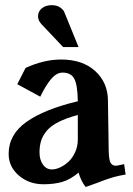

<svg xmlns="http://www.w3.org/2000/svg" viewBox="-20 -726 525 759"><path d="M287.6 -174.3V-271.5Q242.2 -259.3 211.7 -243.9Q181.2 -228.5 165 -209.2Q148.9 -189.9 142.6 -169.7Q136.2 -149.4 136.2 -123Q136.2 -94.7 149.7 -75.4Q163.1 -56.2 185.1 -56.2Q200.7 -56.2 218.3 -64.5Q235.8 -72.8 251.5 -87.4Q267.1 -102.1 277.3 -125Q287.6 -147.9 287.6 -174.3ZM221.2 -490.7Q306.6 -490.7 356.2 -445.3Q405.8 -399.9 406.7 -330.1L409.7 -128.9Q410.6 -93.8 417.2 -82.3Q423.8 -70.8 438.5 -70.8Q441.9 -70.8 470.7 -77.1L476.6 -36.1Q464.8 -34.2 452.4 -31.5Q439.9 -28.8 431.2 -26.4Q422.4 -23.9 410.6 -20Q398.9 -16.1 393.3 -14.2Q387.7 -12.2 376 -7.6Q364.3 -2.9 361.3 -2Q356 0 318.8 13.2Q300.8 -8.8 290.5 -43.5Q257.8 -16.1 225.8 -6.8Q193.8 2.4 151.9 2.4Q94.7 2.4 54.4 -32.2Q14.2 -66.9 14.2 -117.7Q14.2 -194.3 85 -244.4Q155.8 -294.4 287.6 -325.7Q286.6 -391.1 273.4 -415Q260.3 -439 227.5 -439Q204.1 -439 182.9 -414.6Q161.6 -390.1 139.2 -343.8L48.3 -393.1L81.1 -457.5Q153.8 -490.7 221.2 -490.7ZM290.5 -540H229.5L144.5 -629.9Q130.4 -644.5 130.4 -661.6Q130.4 -681.2 145.8 -693.4Q161.1 -705.6 184.6 -705.6Q205.1 -705.6 218 -696.3Q231 -687 234.4 -677.7Q280.3 -564.9 290.5 -540Z"/></svg>

Font: Flanker
Style: Bold
Weight: 700
Designer: Flanker
Foundry: Flanker
Version: Version 2.021